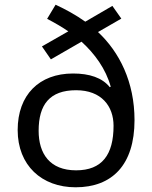

<svg xmlns="http://www.w3.org/2000/svg" viewBox="-20 -785 645 815"><path d="M216 -765 180 -705C211 -689 242 -671 270 -652L158 -588L196 -533L326 -608C382 -557 429 -493 450 -417L446 -415C414 -455 360 -473 290 -473C146 -473 55 -382 55 -233C55 -83 157 10 301 10C456 10 551 -85 551 -275C551 -437 487 -564 396 -649L495 -706L457 -760L342 -693C303 -721 259 -745 216 -765ZM303 -402C411 -402 462 -334 462 -251C462 -128 413 -62 303 -62C192 -62 144 -132 144 -230C144 -341 191 -402 303 -402Z"/></svg>

Font: Noto Sans Inscriptional Parthian
Style: Regular
Weight: 400
Designer: Monotype Design Team
Foundry: Monotype Imaging Inc.
Version: Version 2.003